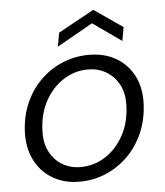

<svg xmlns="http://www.w3.org/2000/svg" viewBox="-51 -738 682 795"><g transform="rotate(-5 290.0 -340.0)"><path d="M247 12Q185 12 136.5 -16.5Q88 -45 62.5 -96.5Q37 -148 40 -214Q43 -279 66.5 -332.5Q90 -386 130 -425.5Q170 -465 222 -486.5Q274 -508 332 -508Q396 -508 444 -480Q492 -452 517.5 -402Q543 -352 540 -285Q537 -220 513.5 -166Q490 -112 450 -72Q410 -32 358 -10Q306 12 247 12ZM257 -48Q313 -48 359.5 -77.5Q406 -107 435.5 -159.5Q465 -212 468 -280Q471 -335 451 -372Q431 -409 397.5 -428.5Q364 -448 323 -448Q267 -448 220.5 -418Q174 -388 145 -336Q116 -284 113 -216Q110 -162 129.5 -124.5Q149 -87 182.5 -67.5Q216 -48 257 -48ZM207 -553 217 -610 366 -692 485 -610 475 -553 356 -637Z"/></g></svg>

Font: DM Sans 28pt Light
Style: Italic
Weight: 300
Italic angle: -10°
Version: Version 4.004;gftools[0.9.30]